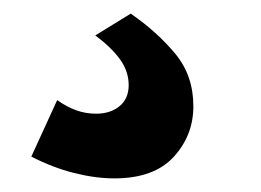

<svg xmlns="http://www.w3.org/2000/svg" viewBox="-20 -52 383 282"><path d="M148 210Q120 210 88.5 202Q57 194 26 178L64 95Q78 105 92 110Q106 115 121 115Q142 115 155.5 104Q169 93 169 73Q169 53 156.5 35.5Q144 18 120 0L172 -32Q211 -5 237.5 27Q264 59 264 104Q264 147 235 178.5Q206 210 148 210Z"/></svg>

Font: Raleway Thin ExtraBold
Style: Regular
Weight: 800
Version: Version 4.026